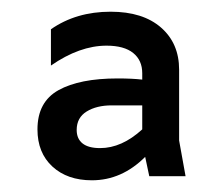

<svg xmlns="http://www.w3.org/2000/svg" viewBox="-20 -728 370 328"><path d="M235 -427 228 -460Q188 -420 137 -420Q95 -420 69.5 -443.5Q44 -467 44 -507Q44 -554 80 -574Q116 -594 181 -594Q206 -594 223 -592V-603Q223 -625 207.5 -637.5Q192 -650 162 -650Q116 -650 67 -616V-678Q110 -708 169 -708Q224 -708 255 -681Q286 -654 286 -609V-488L297 -427ZM151 -475Q188 -475 223 -507V-548H171Q145 -548 128 -537.5Q111 -527 111 -506Q111 -491 121 -483Q131 -475 151 -475Z"/></svg>

Font: AmikoRegular
Style: Regular
Weight: 400
Designer: Pablo Impallari, Rodrigo Fuenzalida, Andres Torresi
Foundry: Impallari Type
Version: Version 1.000; ttfautohint (v1.3)